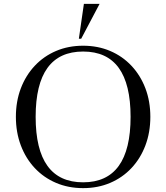

<svg xmlns="http://www.w3.org/2000/svg" viewBox="-20 -960 858 991"><path d="M409 11Q333 11 269.5 -16Q206 -43 159.5 -92.5Q113 -142 87.5 -209.5Q62 -277 62 -357Q62 -437 87.5 -504Q113 -571 159.5 -620.5Q206 -670 269.5 -697Q333 -724 409 -724Q485 -724 548.5 -697Q612 -670 658.5 -620.5Q705 -571 730.5 -504Q756 -437 756 -357Q756 -277 730.5 -209.5Q705 -142 658.5 -92.5Q612 -43 548.5 -16Q485 11 409 11ZM409 -19Q654 -19 654 -357Q654 -694 409 -694Q164 -694 164 -357Q164 -19 409 -19ZM387 -760 413 -940H494L399 -760Z"/></svg>

Font: Baskervville
Style: Regular
Weight: 400
Designer: Alexis Faudot, Rémi Forte, Morgane Pierson, Rafael Ribas, Tanguy Vanlaeys, Rosalie Wagner, Thomas Huot-Marchand
Foundry: ANRT
Version: Version 1.100